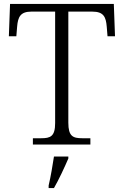

<svg xmlns="http://www.w3.org/2000/svg" viewBox="-20 -734 630 975"><path d="M147 0H439V-32H398C350 -32 327 -42 327 -111V-675H449C506 -675 518 -648 522 -599L526 -550H564L558 -714H31L25 -550H63L67 -599C71 -648 84 -675 139 -675H260V-109C260 -41 236 -32 189 -32H147ZM227 208V221H254C278 180 309 113 327 71V61H254C247 107 238 161 227 208Z"/></svg>

Font: Noto Serif Bengali Light
Style: Regular
Weight: 300
Designer: Juan Bruce, Universal Thirst, Indian Type Foundry and the Monotype Design Team.
Foundry: Monotype Imaging Inc.
Version: Version 2.003